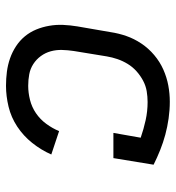

<svg xmlns="http://www.w3.org/2000/svg" viewBox="7 -585 586 640"><g transform="rotate(90 300.0 -265.0)"><path d="M266 8Q242 8 219 5Q196 2 174.5 -5.5Q153 -13 134 -25.5Q115 -38 101 -55Q87 -72 78.5 -92.5Q70 -113 66 -136Q62 -159 63 -182.5Q64 -206 68 -230L87 -340Q91 -367 100 -393Q109 -419 125 -443Q141 -467 163.5 -486Q186 -505 212 -516.5Q238 -528 265 -533Q292 -538 319 -538Q347 -538 375 -534Q403 -530 429 -523Q455 -516 480 -506Q505 -496 529 -484L507 -350H423L439 -441Q410 -451 380.5 -457.5Q351 -464 320 -464Q302 -464 284 -461Q266 -458 249 -449Q232 -440 217.5 -427Q203 -414 193 -397.5Q183 -381 177 -363.5Q171 -346 168 -328L150 -218Q147 -198 146.5 -178.5Q146 -159 151 -141Q156 -123 167 -108Q178 -93 193.5 -83Q209 -73 227.5 -69.5Q246 -66 266 -66Q289 -66 313 -72Q337 -78 357.5 -92Q378 -106 393 -126.5Q408 -147 417 -169L495 -143Q480 -109 456.5 -79.5Q433 -50 402 -29.5Q371 -9 335.5 -0.5Q300 8 266 8Z"/></g></svg>

Font: Iosevka Slab Extended
Style: Italic
Weight: 400
Width: 7
Italic angle: -9°
Monospace: yes
Designer: Belleve Invis
Foundry: Belleve Invis
Version: Version 11.1.0; ttfautohint (v1.8.3)